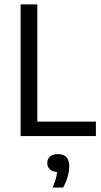

<svg xmlns="http://www.w3.org/2000/svg" viewBox="-20 -615 457 868"><path d="M73.2 0V-595H148.7V-65.2H413.5V0ZM217.8 232.8Q230.6 203.4 235 182.3Q239.4 161.2 239.4 140.8L251.4 162.7H243.4Q219.3 162.7 206.4 151.3Q193.6 140 193.6 121.7Q193.6 103.7 206.1 92.7Q218.6 81.7 241.9 81.7Q267.2 81.7 280.2 95.4Q293.2 109 293.2 136Q293.2 157.1 285.9 183.3Q278.7 209.5 265.5 232.8Z"/></svg>

Font: Encode Sans SC Condensed Thin
Style: Regular
Weight: 100
Width: 3
Designer: Multiple Designers
Foundry: Impallari Type
Version: Version 3.002